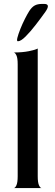

<svg xmlns="http://www.w3.org/2000/svg" viewBox="-20 -957 282 977"><path d="M50 0Q57 0 63.5 -14Q70 -28 70 -60V-630Q70 -662 63.5 -675.5Q57 -689 50 -690Q94 -690 126.5 -696.5Q159 -703 172 -710V-60Q172 -28 178.5 -14Q185 0 192 0ZM71 -747Q64 -747 68.5 -765Q73 -783 83.5 -809.5Q94 -836 107 -861.5Q120 -887 129 -901Q142 -921 156.5 -929Q171 -937 194 -937H205Q239 -937 211 -897Q189 -866 162 -831Q135 -796 110.5 -771.5Q86 -747 71 -747Z"/></svg>

Font: Red Rose
Style: Regular
Weight: 400
Designer: Jaikishan Patel
Version: Version 2.000; ttfautohint (v1.8.3)